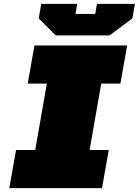

<svg xmlns="http://www.w3.org/2000/svg" viewBox="-20 -972 717 992"><path d="M268 -789 180 -877 193 -952H379L370 -900H472L481 -952H677L664 -877L546 -789ZM28 0 63 -197H162L222 -540H123L158 -737H637L602 -540H503L443 -197H542L507 0Z"/></svg>

Font: Tomorrow ExtraBold
Style: Italic
Weight: 800
Italic angle: -10°
Designer: Tony de Marco, Monica Rizzolli
Foundry: Just in Type
Version: Version 2.002